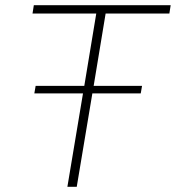

<svg xmlns="http://www.w3.org/2000/svg" viewBox="-20 -718 676 738"><path d="M335 -359 275 0H239L299 -359H112L117 -388H304L350 -666H105L110 -698H636L631 -666H386L340 -388H526L521 -359Z"/></svg>

Font: IBM Plex Mono ExtraLight
Style: Italic
Weight: 200
Italic angle: -9°
Monospace: yes
Designer: Mike Abbink, Paul van der Laan, Pieter van Rosmalen
Foundry: Bold Monday
Version: Version 2.3